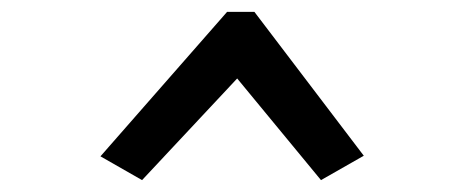

<svg xmlns="http://www.w3.org/2000/svg" viewBox="-20 -643 790 323"><path d="M219 -340 149 -380 362 -623H408L592 -381L520 -340L379 -511Z"/></svg>

Font: Inconsolata ExtraExpanded Medium
Style: Regular
Weight: 500
Width: 8
Monospace: yes
Designer: Raph Levien, Cyreal, Brenton Simpson
Foundry: Raph Levien, Cyreal, Google
Version: Version 3.001; ttfautohint (v1.8.2.53-6de2)